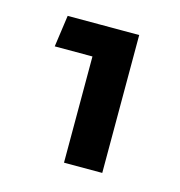

<svg xmlns="http://www.w3.org/2000/svg" viewBox="-62 -650 419 446"><g transform="rotate(15 147.0 -427.0)"><path d="M128.8 -261.8V-593.4H220.8V-261.8ZM38.1 -517.2 48.8 -593.4H181.4V-517.2Z"/></g></svg>

Font: Noto Sans Hebrew Light
Style: Regular
Weight: 100
Version: Version 3.000